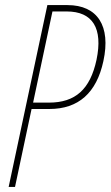

<svg xmlns="http://www.w3.org/2000/svg" viewBox="-20 -734 434 754"><path d="M14 0H39L104 -306H174C288 -306 359 -369 386 -494C416 -632 363 -714 245 -714H166ZM110 -331 186 -689H242C344 -689 385 -623 359 -499C334 -383 276 -331 172 -331Z"/></svg>

Font: Noto Sans ExtraCondensed Thin
Style: Italic
Weight: 100
Width: 2
Italic angle: -12°
Designer: Monotype Design Team
Foundry: Monotype Imaging Inc.
Version: Version 2.013